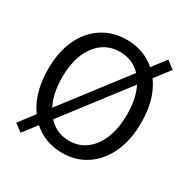

<svg xmlns="http://www.w3.org/2000/svg" viewBox="-177 -926 1097 1118"><g transform="rotate(30 371.0 -367.5)"><path d="M107.3 32.5 56.2 -6.1 639.7 -766.6 691.5 -727.3ZM374.5 13.4Q282.6 13.4 211.7 -33.4Q140.8 -80.2 100.9 -166.2Q60.9 -252.2 60.9 -369.3Q60.9 -487 100.9 -571.3Q140.8 -655.6 211.7 -701Q282.6 -746.4 374.5 -746.4Q466.3 -746.4 536.7 -700.8Q607.1 -655.2 647.1 -571.1Q687 -487 687 -369.3Q687 -252.2 647.1 -166.2Q607.1 -80.2 536.7 -33.4Q466.3 13.4 374.5 13.4ZM374.5 -68Q440.6 -68 489 -105.3Q537.4 -142.5 564.5 -210.1Q591.6 -277.8 591.6 -369.3Q591.6 -460.8 564.5 -527.3Q537.4 -593.7 489 -629.5Q440.6 -665.4 374.5 -665.4Q309 -665.4 259.8 -629.5Q210.6 -593.7 183.1 -527.3Q155.7 -460.8 155.7 -369.3Q155.7 -277.8 183.1 -210.1Q210.6 -142.5 259.8 -105.3Q309 -68 374.5 -68Z"/></g></svg>

Font: Noto Sans TC Thin
Style: Regular
Weight: 100
Designer: Ryoko NISHIZUKA 西塚涼子 (kana, bopomofo & ideographs); Paul D. Hunt (Latin, Greek & Cyrillic); Sandoll Communications 산돌커뮤니
Foundry: Adobe
Version: Version 2.004-H2;hotconv 1.0.118;makeotfexe 2.5.65603